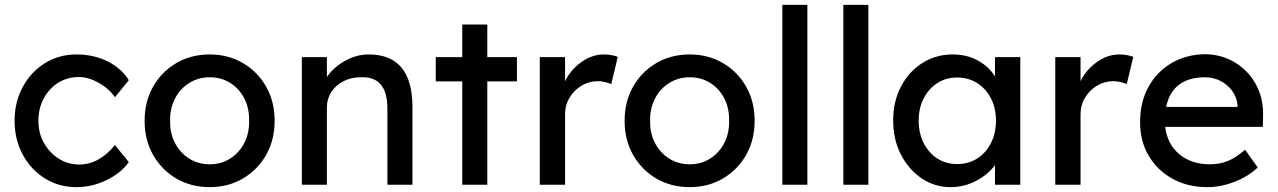

<svg xmlns="http://www.w3.org/2000/svg" viewBox="-20 -760 5257 790"><path d="M295 10Q222 10 164.5 -26Q107 -62 73.5 -124Q40 -186 40 -263Q40 -340 73.5 -402Q107 -464 164.5 -500Q222 -536 295 -536Q365 -536 422.5 -507.5Q480 -479 510 -430L453 -360Q429 -395 386.5 -419Q344 -443 305 -443Q257 -443 219.5 -419.5Q182 -396 160 -355Q138 -314 138 -263Q138 -212 161 -171.5Q184 -131 222 -107Q260 -83 306 -83Q387 -83 453 -163L510 -93Q478 -48 418.5 -19Q359 10 295 10Z M843 10Q766 10 705.5 -25.5Q645 -61 610 -122.5Q575 -184 575 -263Q575 -342 610 -403.5Q645 -465 705.5 -500.5Q766 -536 843 -536Q919 -536 979.5 -500.5Q1040 -465 1075 -403.5Q1110 -342 1110 -263Q1110 -184 1075 -122.5Q1040 -61 979.5 -25.5Q919 10 843 10ZM843 -84Q890 -84 927 -107.5Q964 -131 985 -171.5Q1006 -212 1005 -263Q1006 -315 985 -355.5Q964 -396 927 -419Q890 -442 843 -442Q796 -442 758.5 -418.5Q721 -395 700 -354.5Q679 -314 680 -263Q679 -212 700 -171.5Q721 -131 758.5 -107.5Q796 -84 843 -84Z M1222 0V-525H1325V-443Q1351 -482 1398.5 -509Q1446 -536 1497 -536Q1677 -536 1677 -320V0H1574V-313Q1574 -448 1463 -442Q1424 -442 1392.5 -425.5Q1361 -409 1343 -381Q1325 -353 1325 -318V0Z M1882 0V-425H1773V-525H1882V-659H1985V-525H2107V-425H1985V0Z M2201 0V-525H2305V-426Q2328 -473 2372 -504.5Q2416 -536 2465 -536Q2482 -536 2497.5 -533Q2513 -530 2522 -526L2495 -414Q2483 -419 2468.5 -422.5Q2454 -426 2440 -426Q2404 -426 2373.5 -408Q2343 -390 2324 -359Q2305 -328 2305 -290V0Z M2818 10Q2741 10 2680.5 -25.5Q2620 -61 2585 -122.5Q2550 -184 2550 -263Q2550 -342 2585 -403.5Q2620 -465 2680.5 -500.5Q2741 -536 2818 -536Q2894 -536 2954.5 -500.5Q3015 -465 3050 -403.5Q3085 -342 3085 -263Q3085 -184 3050 -122.5Q3015 -61 2954.5 -25.5Q2894 10 2818 10ZM2818 -84Q2865 -84 2902 -107.5Q2939 -131 2960 -171.5Q2981 -212 2980 -263Q2981 -315 2960 -355.5Q2939 -396 2902 -419Q2865 -442 2818 -442Q2771 -442 2733.5 -418.5Q2696 -395 2675 -354.5Q2654 -314 2655 -263Q2654 -212 2675 -171.5Q2696 -131 2733.5 -107.5Q2771 -84 2818 -84Z M3199 0V-740H3302V0Z M3450 0V-740H3553V0Z M3891 10Q3826 10 3772.5 -26Q3719 -62 3687 -124Q3655 -186 3655 -264Q3655 -343 3687.5 -404.5Q3720 -466 3775.5 -501Q3831 -536 3900 -536Q3959 -536 4004.5 -510.5Q4050 -485 4074 -445V-525H4178V0H4074V-81Q4047 -43 3997.5 -16.5Q3948 10 3891 10ZM3918 -85Q3965 -85 4001 -108Q4037 -131 4057.5 -171.5Q4078 -212 4078 -264Q4078 -315 4057.5 -355Q4037 -395 4001 -418Q3965 -441 3918 -441Q3872 -441 3836.5 -418Q3801 -395 3780.5 -355Q3760 -315 3760 -264Q3760 -212 3780.5 -171.5Q3801 -131 3836.5 -108Q3872 -85 3918 -85Z M4322 0V-525H4426V-426Q4449 -473 4493 -504.5Q4537 -536 4586 -536Q4603 -536 4618.5 -533Q4634 -530 4643 -526L4616 -414Q4604 -419 4589.5 -422.5Q4575 -426 4561 -426Q4525 -426 4494.5 -408Q4464 -390 4445 -359Q4426 -328 4426 -290V0Z M4948 10Q4867 10 4804.5 -24.5Q4742 -59 4706.5 -119Q4671 -179 4671 -257Q4671 -340 4705.5 -402.5Q4740 -465 4800.5 -500.5Q4861 -536 4939 -537Q5007 -536 5061.5 -503Q5116 -470 5147.5 -413Q5179 -356 5177 -282L5176 -238H4774Q4783 -167 4832.5 -125.5Q4882 -84 4958 -84Q4997 -84 5030.5 -97Q5064 -110 5103 -144L5155 -71Q5118 -35 5061 -12.5Q5004 10 4948 10ZM4939 -442Q4804 -442 4778 -320H5072V-327Q5069 -360 5050 -386Q5031 -412 5002 -427Q4973 -442 4939 -442Z"/></svg>

Font: Lexend Deca
Style: Regular
Weight: 400
Designer: Bonnie Shaver-Troup, Thomas Jockin
Foundry: Lexend
Version: Version 1.008; ttfautohint (v1.8.4.7-5d5b)